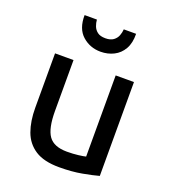

<svg xmlns="http://www.w3.org/2000/svg" viewBox="-139 -854 855 967"><g transform="rotate(20 288.5 -371.0)"><path d="M289 11Q207 11 160 -19.5Q113 -50 93.5 -104Q74 -158 74 -230V-521H173V-249Q173 -155 201 -115.5Q229 -76 299 -76Q332 -76 360 -79.5Q388 -83 399 -86V-521H497V-18Q465 -9 411 1Q357 11 289 11ZM286 -607Q229 -607 188 -643.5Q147 -680 148 -753H214Q215 -736 221.5 -719Q228 -702 243 -690.5Q258 -679 286 -679Q313 -679 328.5 -690.5Q344 -702 350.5 -719Q357 -736 358 -753H424Q425 -704 406.5 -671.5Q388 -639 356 -623Q324 -607 286 -607Z"/></g></svg>

Font: Ubuntu Sans Medium
Style: Regular
Weight: 500
Designer: Dalton Maag Ltd
Foundry: Dalton Maag Ltd
Version: Version 1.006; ttfautohint (v1.8.4.7-5d5b)